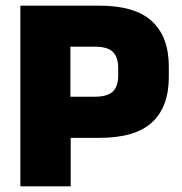

<svg xmlns="http://www.w3.org/2000/svg" viewBox="-20 -659 642 679"><path d="M174 -171.5V-317H315Q359.5 -317 378.8 -335Q398 -353 398 -392.5V-418Q398 -457.5 378.8 -475.8Q359.5 -494 315 -494H174V-639H331Q458 -639 517.5 -583.8Q577 -528.5 577 -423.5V-386.5Q577 -281 517.5 -226.2Q458 -171.5 332 -171.5ZM52 0V-639H229V-276.5L230 -194V0Z"/></svg>

Font: Anek Tamil Medium ExtraBold
Style: Regular
Weight: 800
Version: Version 1.003